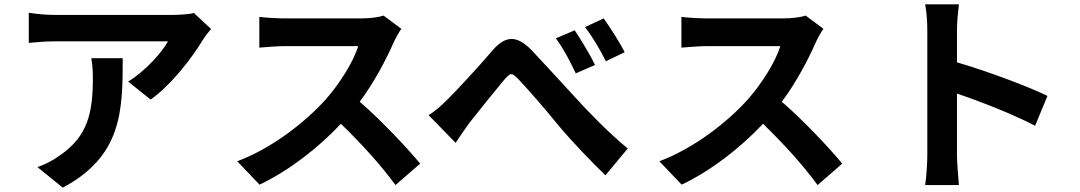

<svg xmlns="http://www.w3.org/2000/svg" viewBox="-20 -811 4990 887"><path d="M402 -542C407 -510 409 -483 409 -452C409 -288 385 -182 258 -94C221 -67 185 -50 153 -39L270 56C542 -90 547 -294 547 -542ZM876 -751C857 -745 802 -742 774 -742H235C193 -742 151 -746 113 -752V-613C160 -617 193 -620 235 -620H756C730 -571 652 -483 572 -434L676 -351C774 -421 869 -547 916 -625C925 -640 944 -664 955 -677Z M1752 -739C1732 -732 1692 -726 1649 -726H1296C1266 -726 1205 -729 1178 -733V-591C1199 -592 1254 -598 1296 -598H1635C1613 -527 1552 -428 1486 -353C1392 -248 1237 -126 1076 -66L1179 42C1316 -23 1449 -127 1555 -239C1649 -148 1742 -46 1807 44L1921 -55C1862 -127 1741 -255 1642 -341C1709 -431 1765 -538 1799 -616C1808 -636 1826 -667 1834 -678Z M2635 -671 2548 -634C2585 -583 2610 -535 2640 -472L2729 -511C2707 -557 2663 -629 2635 -671ZM2769 -726 2683 -686C2720 -636 2747 -591 2779 -528L2866 -570C2843 -615 2798 -685 2769 -726ZM1960 -279 2085 -151C2102 -177 2126 -213 2149 -244C2191 -298 2270 -395 2309 -442C2339 -476 2344 -477 2375 -445C2421 -397 2497 -309 2558 -234C2622 -157 2713 -63 2777 -1L2880 -125C2785 -203 2689 -304 2632 -367C2569 -435 2492 -520 2438 -577C2365 -653 2312 -646 2251 -573C2186 -497 2094 -398 2047 -351C2016 -321 1990 -297 1960 -279Z M3702 -739C3682 -732 3642 -726 3599 -726H3246C3216 -726 3155 -729 3128 -733V-591C3149 -592 3204 -598 3246 -598H3585C3563 -527 3502 -428 3436 -353C3342 -248 3187 -126 3026 -66L3129 42C3266 -23 3399 -127 3505 -239C3599 -148 3692 -46 3757 44L3871 -55C3812 -127 3691 -255 3592 -341C3659 -431 3715 -538 3749 -616C3758 -636 3776 -667 3784 -678Z M4819 -368C4727 -413 4535 -484 4401 -523V-671C4401 -712 4406 -756 4410 -791H4254C4261 -756 4264 -706 4264 -671V-96C4264 -56 4260 4 4254 44H4410C4406 3 4401 -67 4401 -96V-379C4509 -342 4659 -284 4762 -230Z"/></svg>

Font: Noto Sans Japanese Bold
Style: Bold
Weight: 700
Designer: Ryoko NISHIZUKA (kana & ideographs); Paul D. Hunt (Latin, Greek & Cyrillic); Wenlong ZHANG (bopomofo); Sandoll Communica
Foundry: Adobe Systems Incorporated
Version: Version 1.000;PS 1;hotconv 1.0.78;makeotf.lib2.5.61930